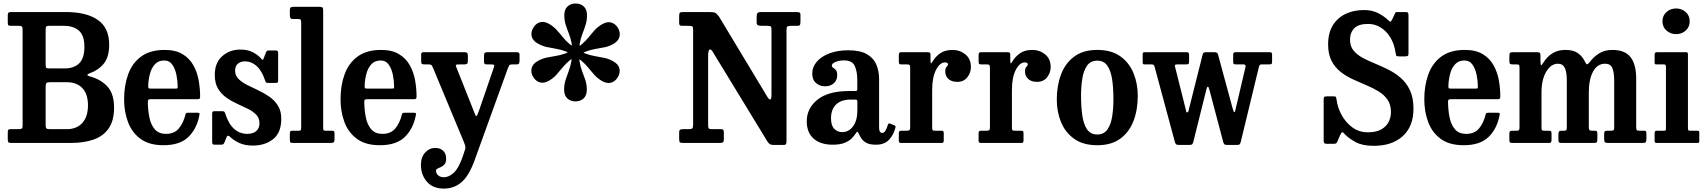

<svg xmlns="http://www.w3.org/2000/svg" viewBox="-20 -819 9774 1100"><path d="M385.5 0H45.5Q32.5 0 28.5 -3.8Q24.5 -7.5 24.5 -21V-62.5Q24.5 -73.5 28.5 -76.2Q32.5 -79 42.5 -79H88Q100.5 -79 105 -82.8Q109.5 -86.5 109.5 -99V-650Q109.5 -663.5 105.2 -667.2Q101 -671 87.5 -671H45Q32 -671 28.2 -674Q24.5 -677 24.5 -690V-731Q24.5 -742.5 28.2 -746.2Q32 -750 43 -750H358.5Q475 -750 540.2 -705Q605.5 -660 605.5 -563Q605.5 -491.5 573.8 -453.5Q542 -415.5 492 -398.5Q480.5 -394 480.8 -389.5Q481 -385 492.5 -382Q556 -365.5 594.8 -324Q633.5 -282.5 633.5 -202.5Q633.5 -128 602.8 -83.5Q572 -39 516.5 -19.5Q461 0 385.5 0ZM259.5 -427H350.5Q404 -427 433.8 -456.2Q463.5 -485.5 463.5 -550.5Q463.5 -616 432.2 -643.5Q401 -671 347 -671H260Q248 -671 244.8 -666.8Q241.5 -662.5 241.5 -650.5V-450Q241.5 -434 245 -430.5Q248.5 -427 259.5 -427ZM362.5 -79Q419.5 -79 451.8 -114.8Q484 -150.5 484 -216Q484 -281 451.5 -314.5Q419 -348 362.5 -348H265Q250.5 -348 246 -342.8Q241.5 -337.5 241.5 -322.5V-100.5Q241.5 -87.5 246.2 -83.2Q251 -79 264.5 -79Z M691 -250Q691 -330 714.5 -394Q738 -458 789.2 -495.5Q840.5 -533 923.5 -533Q985.5 -533 1025.2 -509.2Q1065 -485.5 1087.2 -446.2Q1109.5 -407 1118 -359.8Q1126.5 -312.5 1126.5 -266.5Q1126.5 -256 1123.2 -253.2Q1120 -250.5 1109 -250.5H842Q833 -250.5 830 -247.5Q827 -244.5 827 -236Q827.5 -186.5 836.2 -144.8Q845 -103 867.5 -77.5Q890 -52 930.5 -52Q979 -52 1004.8 -83.2Q1030.5 -114.5 1042 -161Q1043 -166.5 1045.8 -169.8Q1048.5 -173 1056.5 -173H1112Q1120 -173 1122 -170.5Q1124 -168 1123 -162Q1109 -83.5 1060.2 -35.2Q1011.5 13 916.5 13Q834.5 13 785 -23.5Q735.5 -60 713.2 -120Q691 -180 691 -250ZM843 -311.5H984Q994 -311.5 996 -313Q998 -314.5 998 -321Q998 -352.5 991.2 -387.8Q984.5 -423 967.8 -447.8Q951 -472.5 920.5 -472.5Q887.5 -472.5 867.5 -450.8Q847.5 -429 838.8 -395.2Q830 -361.5 829 -326Q829 -317.5 830.8 -314.5Q832.5 -311.5 843 -311.5Z M1498.5 -359Q1480 -414 1450.2 -440.8Q1420.5 -467.5 1384.5 -467.5Q1358 -467.5 1342.5 -453.8Q1327 -440 1327 -414.5Q1327 -386.5 1346 -367.2Q1365 -348 1395 -332.8Q1425 -317.5 1459 -301.8Q1493 -286 1523 -265.2Q1553 -244.5 1572.2 -214Q1591.5 -183.5 1591.5 -138.5Q1591.5 -59 1545 -22Q1498.5 15 1428.5 15Q1384 15 1352 0.5Q1320 -14 1297.5 -35.5Q1284.5 -48.5 1278 -33L1265.5 -2Q1263 4 1259 7Q1255 10 1246 10H1208Q1195.5 10 1195.5 -4.5V-166Q1195.5 -175 1197.8 -178.5Q1200 -182 1208.5 -182H1252.5Q1262.5 -182 1265.2 -178.8Q1268 -175.5 1270.5 -168.5Q1289 -109.5 1321.2 -80.8Q1353.5 -52 1396.5 -52Q1429.5 -52 1448 -68Q1466.5 -84 1466.5 -113Q1466.5 -142.5 1448 -161.8Q1429.5 -181 1400.2 -195.5Q1371 -210 1338.2 -224.8Q1305.5 -239.5 1276.5 -260Q1247.5 -280.5 1229 -311.5Q1210.5 -342.5 1210.5 -390Q1210.5 -459 1253 -497Q1295.5 -535 1357.5 -535Q1399.5 -535 1428.5 -519.8Q1457.5 -504.5 1474.5 -485Q1481.5 -477 1484.5 -476Q1487.5 -475 1491.5 -487L1504 -519Q1506.5 -525.5 1510 -527.8Q1513.5 -530 1523.5 -530H1560.5Q1573.5 -530 1573.5 -516V-357.5Q1573.5 -349 1570.8 -346.5Q1568 -344 1559.5 -344H1516.5Q1505.5 -344 1503.2 -347.8Q1501 -351.5 1498.5 -359Z M1688.5 -710H1658Q1647 -710 1643.8 -715.8Q1640.5 -721.5 1640.5 -734.5V-760Q1640.5 -774 1646 -777Q1651.5 -780 1665.5 -780H1806Q1821.5 -780 1826.5 -777Q1831.5 -774 1831.5 -758V-93Q1831.5 -78.5 1833 -74.2Q1834.5 -70 1847.5 -70H1882Q1890 -70 1893.2 -67.2Q1896.5 -64.5 1896.5 -56V-22Q1896.5 -6.5 1891.2 -3.2Q1886 0 1871 0H1660Q1648.5 0 1644.5 -2.8Q1640.5 -5.5 1640.5 -17.5V-51.5Q1640.5 -61.5 1642.8 -65.8Q1645 -70 1655.5 -70H1691Q1700.5 -70 1703 -73Q1705.5 -76 1705.5 -91V-690.5Q1705.5 -703.5 1701.8 -706.8Q1698 -710 1688.5 -710Z M1931 -250Q1931 -330 1954.5 -394Q1978 -458 2029.2 -495.5Q2080.5 -533 2163.5 -533Q2225.5 -533 2265.2 -509.2Q2305 -485.5 2327.2 -446.2Q2349.5 -407 2358 -359.8Q2366.5 -312.5 2366.5 -266.5Q2366.5 -256 2363.2 -253.2Q2360 -250.5 2349 -250.5H2082Q2073 -250.5 2070 -247.5Q2067 -244.5 2067 -236Q2067.5 -186.5 2076.2 -144.8Q2085 -103 2107.5 -77.5Q2130 -52 2170.5 -52Q2219 -52 2244.8 -83.2Q2270.5 -114.5 2282 -161Q2283 -166.5 2285.8 -169.8Q2288.5 -173 2296.5 -173H2352Q2360 -173 2362 -170.5Q2364 -168 2363 -162Q2349 -83.5 2300.2 -35.2Q2251.5 13 2156.5 13Q2074.5 13 2025 -23.5Q1975.5 -60 1953.2 -120Q1931 -180 1931 -250ZM2083 -311.5H2224Q2234 -311.5 2236 -313Q2238 -314.5 2238 -321Q2238 -352.5 2231.2 -387.8Q2224.5 -423 2207.8 -447.8Q2191 -472.5 2160.5 -472.5Q2127.5 -472.5 2107.5 -450.8Q2087.5 -429 2078.8 -395.2Q2070 -361.5 2069 -326Q2069 -317.5 2070.8 -314.5Q2072.5 -311.5 2083 -311.5Z M2391.5 125.5Q2391.5 81.5 2415.8 55Q2440 28.5 2473.5 28.5Q2501.5 28.5 2518.8 44.5Q2536 60.5 2536 90.5Q2536 111.5 2527.2 122Q2518.5 132.5 2507 137.5Q2495.5 142.5 2486.8 146.8Q2478 151 2478 159.5Q2478 174.5 2490.2 185.5Q2502.5 196.5 2523 196.5Q2551.5 196.5 2579.8 170.8Q2608 145 2632 75.5L2641 48Q2647.5 32.5 2646 21.5Q2644.5 10.5 2638 -4.5L2460.5 -431Q2455 -442.5 2451.8 -446.2Q2448.5 -450 2433.5 -450H2412Q2400.5 -450 2396.8 -453.2Q2393 -456.5 2393 -467V-508.5Q2393 -520 2408 -520H2640.5Q2652.5 -520 2656.5 -515.8Q2660.5 -511.5 2660.5 -498.5V-474Q2660.5 -459 2656.8 -454.5Q2653 -450 2639 -450H2610.5Q2596 -450 2592.8 -447.5Q2589.5 -445 2594 -435L2689.5 -194.5Q2697 -176.5 2700.8 -165.5Q2704.5 -154.5 2708 -154.5Q2712.5 -154.5 2716.2 -164.2Q2720 -174 2726.5 -191.5L2809.5 -433Q2813.5 -443.5 2810.5 -446.8Q2807.5 -450 2792 -450H2769.5Q2758.5 -450 2755.8 -454Q2753 -458 2753 -468V-498.5Q2753 -511.5 2757 -515.8Q2761 -520 2773.5 -520H2939.5Q2956.5 -520 2956.5 -506.5V-471.5Q2956.5 -460.5 2953.5 -455.2Q2950.5 -450 2939.5 -450H2917Q2900 -450 2897 -444Q2894 -438 2889 -426L2697.5 103.5Q2665.5 190 2623 225.8Q2580.5 261.5 2523 261.5Q2460 261.5 2425.8 222Q2391.5 182.5 2391.5 125.5Z M3034 -379Q3020 -403.5 3025.8 -428Q3031.5 -452.5 3060 -469Q3084.5 -483 3111 -488.8Q3137.5 -494.5 3165 -498.8Q3192.5 -503 3221 -513.5Q3231.5 -517.5 3232 -519Q3232.5 -520.5 3221.5 -524.5Q3193 -535 3165.5 -539.5Q3138 -544 3111.8 -549.8Q3085.5 -555.5 3060.5 -570Q3032 -586 3026.2 -610.5Q3020.5 -635 3035 -659.5Q3049 -684 3073 -691.2Q3097 -698.5 3125.5 -682.5Q3150.5 -668 3168.5 -648.2Q3186.5 -628.5 3203.8 -607Q3221 -585.5 3244 -566Q3251.5 -560 3254.5 -558.2Q3257.5 -556.5 3255 -570.5Q3249.5 -600.5 3239.5 -625.8Q3229.5 -651 3221.2 -676.5Q3213 -702 3213 -732Q3213 -764.5 3231.2 -781.8Q3249.5 -799 3278 -799Q3306.5 -799 3324.8 -781.8Q3343 -764.5 3343 -732Q3343 -702 3335 -676.5Q3327 -651 3317 -625.8Q3307 -600.5 3301.5 -570.5Q3299 -554.5 3302.8 -557.2Q3306.5 -560 3314.5 -566.5Q3337 -586 3353.8 -607Q3370.5 -628 3388 -647.2Q3405.5 -666.5 3430.5 -680.5Q3458.5 -697 3482.5 -689.8Q3506.5 -682.5 3521 -658Q3535 -633.5 3529.2 -609Q3523.5 -584.5 3495.5 -568Q3471 -554 3445.5 -548.5Q3420 -543 3392.8 -538.8Q3365.5 -534.5 3337 -524Q3326 -520 3323.8 -518.2Q3321.5 -516.5 3334.5 -512Q3363.5 -501.5 3390.8 -497Q3418 -492.5 3444 -487Q3470 -481.5 3494.5 -467Q3523 -451 3528.8 -426.5Q3534.5 -402 3520 -377.5Q3506 -353 3482 -345.8Q3458 -338.5 3429.5 -354.5Q3404 -369.5 3386 -389.2Q3368 -409 3350.8 -430.5Q3333.5 -452 3310.5 -471.5Q3303 -478 3300.5 -478.8Q3298 -479.5 3300.5 -466Q3305.5 -435.5 3315.5 -410.2Q3325.5 -385 3333.8 -360Q3342 -335 3342 -305Q3342 -272.5 3323.8 -255.2Q3305.5 -238 3277 -238Q3248.5 -238 3230.2 -255.2Q3212 -272.5 3212 -305Q3212 -335.5 3220.2 -361Q3228.5 -386.5 3238.2 -412Q3248 -437.5 3253.5 -468Q3256 -481.5 3253.2 -480Q3250.5 -478.5 3243 -472.5Q3220 -453 3202.8 -431.8Q3185.5 -410.5 3167.8 -390.8Q3150 -371 3125 -356.5Q3096.5 -340 3072.5 -347.2Q3048.5 -354.5 3034 -379Z M3924 -671H3889.5Q3878 -671 3874.5 -674.5Q3871 -678 3871 -689V-724.5Q3871 -740.5 3874.5 -745.2Q3878 -750 3893.5 -750H4043Q4071 -750 4079.2 -744.8Q4087.5 -739.5 4099 -724.5L4378 -261.5Q4386.5 -248 4393.2 -249Q4400 -250 4400 -281V-648.5Q4400 -663.5 4395.8 -667.2Q4391.5 -671 4377 -671H4346.5Q4333.5 -671 4324.2 -673.5Q4315 -676 4315 -690V-722.5Q4315 -738.5 4320 -744.2Q4325 -750 4340.5 -750H4543Q4552.5 -750 4559.2 -747.8Q4566 -745.5 4566 -734.5V-696Q4566 -680.5 4563 -675.8Q4560 -671 4548 -671H4509.5Q4494.5 -671 4490.2 -666.2Q4486 -661.5 4486 -646V-10.5Q4486 0 4483.2 5.8Q4480.5 11.5 4469 11.5H4413.5Q4398.5 11.5 4392 7.5Q4385.5 3.5 4379 -4.5L4062.5 -523.5Q4052.5 -539 4044.8 -534.8Q4037 -530.5 4037 -494V-102.5Q4037 -87.5 4040.8 -83.2Q4044.5 -79 4060 -79H4110Q4121 -79 4124 -74.5Q4127 -70 4127 -59V-21Q4127 -6.5 4121.2 -3.2Q4115.5 0 4101.5 0H3896Q3880 0 3875.5 -3.5Q3871 -7 3871 -22.5V-58.5Q3871 -73 3876.8 -76Q3882.5 -79 3896.5 -79H3924Q3941.5 -79 3946.2 -83.5Q3951 -88 3951 -105.5V-646Q3951 -664 3946.5 -667.5Q3942 -671 3924 -671Z M4602 -124Q4602 -199 4663.8 -248.2Q4725.5 -297.5 4844 -297.5H4878.5Q4887 -297.5 4889.2 -299.5Q4891.5 -301.5 4891.5 -310.5V-362Q4891.5 -408.5 4877.2 -440.8Q4863 -473 4815 -473Q4788.5 -473 4767 -464.2Q4745.5 -455.5 4745.5 -443.5Q4745.5 -435.5 4753.2 -430.8Q4761 -426 4768.8 -417.5Q4776.5 -409 4776.5 -388.5Q4776.5 -359.5 4757 -342Q4737.5 -324.5 4707.5 -324.5Q4677.5 -324.5 4655.5 -343Q4633.5 -361.5 4633.5 -397Q4633.5 -435.5 4659.8 -465.8Q4686 -496 4732.5 -513.5Q4779 -531 4840 -531Q4907 -531 4945.8 -509Q4984.5 -487 5000.5 -449.5Q5016.5 -412 5016.5 -364.5V-87.5Q5016.5 -57.5 5035 -57.5Q5053.5 -57.5 5067 -105Q5069.5 -114 5079 -111L5106 -100Q5112.5 -97.5 5110 -88Q5101 -48.5 5074.2 -19.2Q5047.5 10 4999 10H4998.5Q4964 10 4944.5 -0.2Q4925 -10.5 4915.2 -25.5Q4905.5 -40.5 4899.5 -54Q4896 -63.5 4892.5 -64.2Q4889 -65 4883 -55Q4875 -42.5 4860.5 -27.2Q4846 -12 4819.8 -1Q4793.5 10 4750 10Q4681 10 4641.5 -24.8Q4602 -59.5 4602 -124ZM4741 -142Q4741 -99 4760 -80.5Q4779 -62 4805.5 -62Q4842 -62 4867 -94.8Q4892 -127.5 4892 -188V-237.5Q4892 -248.5 4882.5 -248.5H4853Q4799 -248.5 4770 -220.2Q4741 -192 4741 -142Z M5194.5 -430.5Q5194.5 -442.5 5191.5 -446.2Q5188.5 -450 5176.5 -450H5145Q5134.5 -450 5132 -453.5Q5129.5 -457 5129.5 -468V-502Q5129.5 -512.5 5132.5 -516.2Q5135.5 -520 5146 -520H5293.5Q5302.5 -520 5306.8 -517.5Q5311 -515 5311 -505.5V-472.5Q5311 -458.5 5313.5 -456.5Q5316 -454.5 5322.5 -466Q5339.5 -495 5367 -514Q5394.5 -533 5437 -533Q5479.5 -533 5511 -507.2Q5542.5 -481.5 5542.5 -435Q5542.5 -402.5 5522 -376.2Q5501.5 -350 5464 -350Q5432 -350 5413.8 -366.5Q5395.5 -383 5395.5 -409.5Q5395.5 -429 5403.2 -436Q5411 -443 5411 -450.5Q5411 -461.5 5394.5 -461.5Q5365 -461.5 5342.8 -419Q5320.5 -376.5 5320.5 -302.5V-89.5Q5320.5 -78 5323 -74Q5325.5 -70 5337.5 -70H5373.5Q5383 -70 5385 -66.2Q5387 -62.5 5387 -53V-17Q5387 -7 5384.8 -3.5Q5382.5 0 5373 0H5145.5Q5137 0 5133.2 -2.2Q5129.5 -4.5 5129.5 -13V-55.5Q5129.5 -64.5 5132.8 -67.2Q5136 -70 5145 -70H5173.5Q5185.5 -70 5190 -73.2Q5194.5 -76.5 5194.5 -87.5Z M5651.5 -430.5Q5651.5 -442.5 5648.5 -446.2Q5645.5 -450 5633.5 -450H5602Q5591.5 -450 5589 -453.5Q5586.5 -457 5586.5 -468V-502Q5586.5 -512.5 5589.5 -516.2Q5592.5 -520 5603 -520H5750.5Q5759.5 -520 5763.8 -517.5Q5768 -515 5768 -505.5V-472.5Q5768 -458.5 5770.5 -456.5Q5773 -454.5 5779.5 -466Q5796.5 -495 5824 -514Q5851.5 -533 5894 -533Q5936.5 -533 5968 -507.2Q5999.5 -481.5 5999.5 -435Q5999.5 -402.5 5979 -376.2Q5958.5 -350 5921 -350Q5889 -350 5870.8 -366.5Q5852.5 -383 5852.5 -409.5Q5852.5 -429 5860.2 -436Q5868 -443 5868 -450.5Q5868 -461.5 5851.5 -461.5Q5822 -461.5 5799.8 -419Q5777.5 -376.5 5777.5 -302.5V-89.5Q5777.5 -78 5780 -74Q5782.5 -70 5794.5 -70H5830.5Q5840 -70 5842 -66.2Q5844 -62.5 5844 -53V-17Q5844 -7 5841.8 -3.5Q5839.5 0 5830 0H5602.5Q5594 0 5590.2 -2.2Q5586.5 -4.5 5586.5 -13V-55.5Q5586.5 -64.5 5589.8 -67.2Q5593 -70 5602 -70H5630.5Q5642.5 -70 5647 -73.2Q5651.5 -76.5 5651.5 -87.5Z M6034.5 -248.5Q6034.5 -328.5 6059 -393Q6083.5 -457.5 6134.8 -495.2Q6186 -533 6266.5 -533Q6347 -533 6398.2 -496.5Q6449.5 -460 6474 -400Q6498.5 -340 6498.5 -270Q6498.5 -190 6474 -126Q6449.5 -62 6398.2 -24.5Q6347 13 6266.5 13Q6186 13 6134.8 -23.2Q6083.5 -59.5 6059 -119Q6034.5 -178.5 6034.5 -248.5ZM6173.5 -270Q6173.5 -207.5 6180.8 -157.2Q6188 -107 6208 -77.8Q6228 -48.5 6266.5 -48.5Q6304.5 -48.5 6324.5 -77Q6344.5 -105.5 6351.8 -151.5Q6359 -197.5 6359 -250Q6359 -313 6351.8 -363Q6344.5 -413 6324.5 -442.2Q6304.5 -471.5 6266.5 -471.5Q6228 -471.5 6208 -443Q6188 -414.5 6180.8 -368.8Q6173.5 -323 6173.5 -270Z M6791.5 -193.5 6870.5 -508Q6872.5 -515.5 6877.2 -517.8Q6882 -520 6892 -520H6932Q6944.5 -520 6949.8 -518Q6955 -516 6958 -507.5L7042.5 -196Q7046.5 -186 7047.5 -181.2Q7048.5 -176.5 7052 -176.5Q7055 -176.5 7056 -182Q7057 -187.5 7059.5 -196L7115.5 -434.5Q7119.5 -450 7103.5 -450H7061Q7051.5 -450 7048.2 -452.8Q7045 -455.5 7045 -464.5V-506Q7045 -520 7058 -520H7254.5Q7263 -520 7265.5 -516.5Q7268 -513 7268 -503.5V-466Q7268 -456.5 7265.2 -453.2Q7262.5 -450 7252 -450H7211Q7201.5 -450 7198.5 -447.8Q7195.5 -445.5 7192.5 -435.5L7088.5 -6Q7085.5 4 7082 7.8Q7078.5 11.5 7064.5 11.5H7014Q7000.5 11.5 6996 8.8Q6991.5 6 6988.5 -4L6910 -300.5Q6907 -310 6905.2 -316Q6903.5 -322 6900 -322Q6896.5 -322 6894.5 -316.2Q6892.5 -310.5 6890.5 -302L6816.5 -5.5Q6813.5 5 6809.5 8.2Q6805.5 11.5 6791 11.5H6740Q6725.5 11.5 6720.2 9Q6715 6.5 6711.5 -4L6594.5 -438Q6592 -445 6588.8 -447.5Q6585.5 -450 6575.5 -450H6537.5Q6529.5 -450 6528 -453.8Q6526.5 -457.5 6526.5 -465.5V-505Q6526.5 -513.5 6528.5 -516.8Q6530.5 -520 6539 -520H6776Q6786 -520 6789.2 -516.8Q6792.5 -513.5 6792.5 -502.5V-470Q6792.5 -458.5 6790 -454.2Q6787.5 -450 6776 -450H6727Q6717 -450 6713.5 -448Q6710 -446 6711.5 -438.5L6773 -193.5Q6775 -185.5 6776 -180.2Q6777 -175 6781.5 -175Q6786.5 -175 6787.8 -179.8Q6789 -184.5 6791.5 -193.5Z M7975 -519Q7968 -567.5 7945.8 -604Q7923.5 -640.5 7890.5 -661.2Q7857.5 -682 7819 -682Q7763 -682 7738.8 -657Q7714.5 -632 7714.5 -591.5Q7714.5 -554.5 7734.2 -530Q7754 -505.5 7786.5 -488Q7819 -470.5 7857.8 -454.8Q7896.5 -439 7935.2 -419.5Q7974 -400 8006.2 -371.8Q8038.5 -343.5 8058.2 -301Q8078 -258.5 8078 -196Q8078 -95 8016.8 -39.2Q7955.5 16.5 7851 16.5Q7786 16.5 7747.2 -4.5Q7708.5 -25.5 7683.5 -51Q7672.5 -64.5 7668.2 -61Q7664 -57.5 7656 -41L7642.5 -9Q7638.5 1 7633.8 3Q7629 5 7614.5 5H7585Q7572.5 5 7568 1.8Q7563.5 -1.5 7563.5 -13.5V-249.5Q7563.5 -261.5 7567.5 -264.2Q7571.5 -267 7583.5 -267H7620Q7632.5 -267 7634.2 -262.8Q7636 -258.5 7637.5 -248Q7642.5 -205 7665.5 -161.8Q7688.5 -118.5 7727 -89.8Q7765.5 -61 7816.5 -61Q7864.5 -61 7893.8 -77.8Q7923 -94.5 7936 -121Q7949 -147.5 7949 -176.5Q7949 -219.5 7929.5 -247.8Q7910 -276 7878 -295.5Q7846 -315 7807.5 -331Q7769 -347 7730.5 -364.8Q7692 -382.5 7660 -407.8Q7628 -433 7608.5 -470.8Q7589 -508.5 7589 -564.5Q7589 -630.5 7616.2 -674.2Q7643.5 -718 7690 -739.8Q7736.5 -761.5 7794.5 -761.5Q7839 -761.5 7873 -745Q7907 -728.5 7932 -704.5Q7941.5 -695 7946 -695.2Q7950.5 -695.5 7957.5 -710.5L7972 -742Q7974.5 -747 7976.8 -748.5Q7979 -750 7987 -750H8032.5Q8043 -750 8046.2 -746.2Q8049.5 -742.5 8049.5 -731.5V-513.5Q8049.5 -501.5 8045.2 -498.8Q8041 -496 8029 -496H7997Q7980.5 -496 7979.2 -500.2Q7978 -504.5 7975 -519Z M8140 -250Q8140 -330 8163.5 -394Q8187 -458 8238.2 -495.5Q8289.5 -533 8372.5 -533Q8434.5 -533 8474.2 -509.2Q8514 -485.5 8536.2 -446.2Q8558.5 -407 8567 -359.8Q8575.5 -312.5 8575.5 -266.5Q8575.5 -256 8572.2 -253.2Q8569 -250.5 8558 -250.5H8291Q8282 -250.5 8279 -247.5Q8276 -244.5 8276 -236Q8276.5 -186.5 8285.2 -144.8Q8294 -103 8316.5 -77.5Q8339 -52 8379.5 -52Q8428 -52 8453.8 -83.2Q8479.5 -114.5 8491 -161Q8492 -166.5 8494.8 -169.8Q8497.5 -173 8505.5 -173H8561Q8569 -173 8571 -170.5Q8573 -168 8572 -162Q8558 -83.5 8509.2 -35.2Q8460.5 13 8365.5 13Q8283.5 13 8234 -23.5Q8184.5 -60 8162.2 -120Q8140 -180 8140 -250ZM8292 -311.5H8433Q8443 -311.5 8445 -313Q8447 -314.5 8447 -321Q8447 -352.5 8440.2 -387.8Q8433.5 -423 8416.8 -447.8Q8400 -472.5 8369.5 -472.5Q8336.5 -472.5 8316.5 -450.8Q8296.5 -429 8287.8 -395.2Q8279 -361.5 8278 -326Q8278 -317.5 8279.8 -314.5Q8281.5 -311.5 8292 -311.5Z M8627.5 -16V-55.5Q8627.5 -70 8641.5 -70H8668Q8679 -70 8682.2 -73.5Q8685.5 -77 8685.5 -89.5V-432Q8685.5 -444.5 8682 -447.2Q8678.5 -450 8668.5 -450H8647Q8636 -450 8631.8 -453Q8627.5 -456 8627.5 -468.5V-498Q8627.5 -512 8631 -516Q8634.5 -520 8648 -520H8784Q8795.5 -520 8800.5 -517.2Q8805.5 -514.5 8805.5 -502.5V-474Q8805.5 -444 8809.8 -445.2Q8814 -446.5 8823 -461.5Q8842.5 -493 8873.2 -513Q8904 -533 8949 -533Q8994 -533 9020.2 -514.5Q9046.5 -496 9062 -463Q9068.5 -449 9073.8 -450.8Q9079 -452.5 9086.5 -462Q9110 -493.5 9141.8 -513.2Q9173.5 -533 9217.5 -533Q9290 -533 9322 -491.2Q9354 -449.5 9354 -369V-91Q9354 -77.5 9357.2 -73.8Q9360.5 -70 9373 -70H9399Q9407 -70 9409.8 -66.8Q9412.5 -63.5 9412.5 -54V-24Q9412.5 -8.5 9408.5 -4.2Q9404.5 0 9389.5 0H9195.5Q9181 0 9175.8 -3.2Q9170.5 -6.5 9170.5 -22V-49.5Q9170.5 -61.5 9173.2 -65.8Q9176 -70 9186.5 -70H9208Q9220.5 -70 9224.2 -73.2Q9228 -76.5 9228 -89.5V-356.5Q9228 -406 9217 -430Q9206 -454 9176.5 -454Q9131 -454 9106.8 -408.8Q9082.5 -363.5 9082.5 -289V-89.5Q9082.5 -77.5 9086.8 -73.8Q9091 -70 9099 -70H9115.5Q9123 -70 9127.2 -67.8Q9131.5 -65.5 9131.5 -54V-21Q9131.5 -8 9128 -4Q9124.5 0 9110.5 0H8927.5Q8916 0 8912.2 -3.2Q8908.5 -6.5 8908.5 -18.5V-49Q8908.5 -62 8912 -66Q8915.5 -70 8925.5 -70H8941.5Q8951 -70 8953.8 -73.8Q8956.5 -77.5 8956.5 -90V-356.5Q8956.5 -406 8945 -430Q8933.5 -454 8905.5 -454Q8866.5 -454 8839 -408.8Q8811.5 -363.5 8811.5 -289V-91.5Q8811.5 -76.5 8813.8 -73.2Q8816 -70 8830 -70H8852.5Q8862.5 -70 8865.8 -67Q8869 -64 8869 -53V-18.5Q8869 -10 8866.5 -5Q8864 0 8855 0H8644.5Q8635 0 8631.2 -2.8Q8627.5 -5.5 8627.5 -16Z M9504.5 -697Q9504.5 -729.5 9527.5 -750Q9550.5 -770.5 9582.5 -770.5Q9615 -770.5 9637.8 -750Q9660.5 -729.5 9660.5 -697Q9660.5 -664.5 9637.8 -644Q9615 -623.5 9582.5 -623.5Q9550.5 -623.5 9527.5 -644Q9504.5 -664.5 9504.5 -697ZM9513.5 -450H9471Q9463.5 -450 9461.5 -452Q9459.5 -454 9459.5 -461.5V-506.5Q9459.5 -520 9472.5 -520H9640Q9650.5 -520 9650.5 -509.5V-82Q9650.5 -70 9661 -70H9703Q9710.5 -70 9713 -68.5Q9715.5 -67 9715.5 -59.5V-13Q9715.5 -5 9713.5 -2.5Q9711.5 0 9703.5 0H9474Q9466 0 9462.8 -2Q9459.5 -4 9459.5 -12V-55Q9459.5 -65 9462.8 -67.5Q9466 -70 9475 -70H9512.5Q9521 -70 9522.8 -72.5Q9524.5 -75 9524.5 -83V-437.5Q9524.5 -450 9513.5 -450Z"/></svg>

Font: Besley* Narrow Semi
Style: Regular
Weight: 600
Width: 4
Designer: Owen Earl
Foundry: indestructible type*
Version: Version 3.000; ttfautohint (v1.8.3)